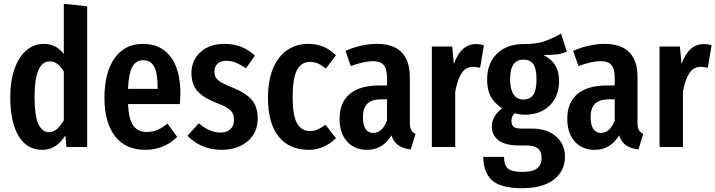

<svg xmlns="http://www.w3.org/2000/svg" viewBox="-20 -774 3767 1011"><path d="M439 -741V0H330L324 -61Q277 15 203 15Q121 15 77.5 -58.5Q34 -132 34 -264Q34 -348 56.5 -411.5Q79 -475 119 -509Q159 -543 211 -543Q275 -543 316 -490V-754ZM316 -140V-397Q284 -451 243 -451Q162 -451 162 -265Q162 -164 182 -121Q202 -78 238 -78Q261 -78 279.5 -94Q298 -110 316 -140Z M927 -226H654Q658 -144 682.5 -111.5Q707 -79 752 -79Q783 -79 808 -89.5Q833 -100 862 -123L913 -53Q843 15 745 15Q641 15 585.5 -57Q530 -129 530 -260Q530 -391 583 -467Q636 -543 733 -543Q826 -543 878 -475.5Q930 -408 930 -277Q930 -268 927 -226ZM810 -313Q810 -388 792 -422.5Q774 -457 734 -457Q697 -457 677.5 -423.5Q658 -390 654 -306H810Z M1322 -481 1275 -414Q1247 -434 1222 -444Q1197 -454 1171 -454Q1142 -454 1125.5 -438.5Q1109 -423 1109 -396Q1109 -369 1127.5 -352.5Q1146 -336 1202 -314Q1271 -287 1304 -250Q1337 -213 1337 -151Q1337 -74 1283 -29.5Q1229 15 1146 15Q1092 15 1046.5 -4.5Q1001 -24 967 -59L1027 -125Q1083 -76 1141 -76Q1174 -76 1193 -93.5Q1212 -111 1212 -142Q1212 -165 1204 -179.5Q1196 -194 1176 -206.5Q1156 -219 1116 -234Q1047 -261 1017.5 -297Q988 -333 988 -389Q988 -456 1035.5 -499.5Q1083 -543 1163 -543Q1257 -543 1322 -481Z M1749 -483 1696 -413Q1674 -431 1654.5 -439.5Q1635 -448 1612 -448Q1567 -448 1544 -405.5Q1521 -363 1521 -262Q1521 -164 1544.5 -124Q1568 -84 1612 -84Q1634 -84 1652 -92Q1670 -100 1694 -117L1749 -46Q1685 15 1606 15Q1504 15 1447.5 -54.5Q1391 -124 1391 -260Q1391 -348 1417 -412Q1443 -476 1491.5 -509.5Q1540 -543 1604 -543Q1647 -543 1682 -528.5Q1717 -514 1749 -483Z M2168 -69 2143 13Q2102 8 2077.5 -9Q2053 -26 2041 -61Q1995 15 1912 15Q1846 15 1807 -29.5Q1768 -74 1768 -148Q1768 -234 1821.5 -279Q1875 -324 1977 -324H2018V-361Q2018 -411 2000.5 -431.5Q1983 -452 1944 -452Q1897 -452 1827 -426L1799 -506Q1839 -524 1882 -533.5Q1925 -543 1964 -543Q2138 -543 2138 -367V-128Q2138 -102 2145 -89.5Q2152 -77 2168 -69ZM2018 -140V-251H1989Q1938 -251 1914.5 -228Q1891 -205 1891 -157Q1891 -116 1905 -95Q1919 -74 1945 -74Q1993 -74 2018 -140Z M2528 -535 2508 -417Q2488 -422 2471 -422Q2433 -422 2411 -389Q2389 -356 2377 -291V0H2254V-529H2361L2370 -437Q2407 -542 2487 -542Q2510 -542 2528 -535Z M2965 -502Q2944 -492 2914.5 -488Q2885 -484 2841 -484Q2883 -464 2903.5 -430.5Q2924 -397 2924 -348Q2924 -268 2875 -219Q2826 -170 2742 -170Q2717 -170 2691 -178Q2673 -163 2673 -137Q2673 -117 2684 -107Q2695 -97 2725 -97H2781Q2861 -97 2908 -55.5Q2955 -14 2955 50Q2955 126 2896.5 171.5Q2838 217 2730 217Q2616 217 2570.5 175Q2525 133 2525 52H2634Q2634 95 2654 113Q2674 131 2731 131Q2786 131 2809 112Q2832 93 2832 58Q2832 24 2813 8Q2794 -8 2754 -8H2716Q2640 -8 2605 -35Q2570 -62 2570 -109Q2570 -136 2584.5 -160.5Q2599 -185 2624 -204Q2583 -230 2564 -266Q2545 -302 2545 -354Q2545 -441 2597 -491.5Q2649 -542 2737 -542Q2802 -542 2844.5 -556Q2887 -570 2934 -597ZM2666 -356Q2666 -305 2684 -277.5Q2702 -250 2736 -250Q2771 -250 2788 -274.5Q2805 -299 2805 -357Q2805 -411 2788.5 -435.5Q2772 -460 2737 -460Q2702 -460 2684 -435Q2666 -410 2666 -356Z M3367 -69 3342 13Q3301 8 3276.5 -9Q3252 -26 3240 -61Q3194 15 3111 15Q3045 15 3006 -29.5Q2967 -74 2967 -148Q2967 -234 3020.5 -279Q3074 -324 3176 -324H3217V-361Q3217 -411 3199.5 -431.5Q3182 -452 3143 -452Q3096 -452 3026 -426L2998 -506Q3038 -524 3081 -533.5Q3124 -543 3163 -543Q3337 -543 3337 -367V-128Q3337 -102 3344 -89.5Q3351 -77 3367 -69ZM3217 -140V-251H3188Q3137 -251 3113.5 -228Q3090 -205 3090 -157Q3090 -116 3104 -95Q3118 -74 3144 -74Q3192 -74 3217 -140Z M3727 -535 3707 -417Q3687 -422 3670 -422Q3632 -422 3610 -389Q3588 -356 3576 -291V0H3453V-529H3560L3569 -437Q3606 -542 3686 -542Q3709 -542 3727 -535Z"/></svg>

Font: Fira Sans Extra Condensed Medium
Style: Regular
Weight: 500
Width: 1
Designer: Carrois Corporate & Edenspiekermann AG
Foundry: Carrois Corporate GbR & Edenspiekermann AG
Version: Version 4.203